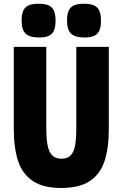

<svg xmlns="http://www.w3.org/2000/svg" viewBox="-20 -970 640 1004"><path d="M52 -298V-725H222V-306Q222 -247.5 228.5 -212Q235 -176.5 252.5 -158.2Q270 -140 302 -140Q333.5 -140 350.2 -158Q367 -176 373 -211.2Q379 -246.5 379 -306V-725H549V-298Q549 -195 526.5 -127.2Q504 -59.5 449.5 -23.2Q395 13 300 13Q206.5 13 152 -23.2Q97.5 -59.5 74.8 -127.5Q52 -195.5 52 -298ZM93 -862.5Q93 -895.5 101.8 -914.5Q110.5 -933.5 129.8 -942Q149 -950.5 181.5 -950.5Q214.5 -950.5 233.8 -942Q253 -933.5 261.8 -914.2Q270.5 -895 270.5 -862.5Q270.5 -829.5 262.2 -810.5Q254 -791.5 235.2 -782.8Q216.5 -774 184 -774Q135 -774 114 -794.2Q93 -814.5 93 -862.5ZM330.5 -862.5Q330.5 -895.5 339.2 -914.5Q348 -933.5 367.2 -942Q386.5 -950.5 419 -950.5Q452 -950.5 471.2 -942Q490.5 -933.5 499.2 -914.2Q508 -895 508 -862.5Q508 -829.5 499.8 -810.5Q491.5 -791.5 472.8 -782.8Q454 -774 421.5 -774Q372.5 -774 351.5 -794.2Q330.5 -814.5 330.5 -862.5Z"/></svg>

Font: JuliaMono Black
Style: Regular
Weight: 900
Monospace: yes
Designer: cormullion
Foundry: corm
Version: Version 0.054; ttfautohint (v1.8.4)